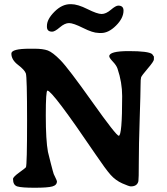

<svg xmlns="http://www.w3.org/2000/svg" viewBox="-20 -881 787 907"><path d="M458 -725.1H448.7L444.3 -725.6Q418.9 -725.6 372.6 -748.8Q326.2 -772 306.2 -772Q286.1 -772 262.5 -751.7Q238.8 -731.4 226.6 -731.4Q201.7 -731.4 201.7 -754.4V-758.8Q201.7 -790 237.3 -825.7Q272.9 -861.3 312 -861.3H316.4Q346.7 -861.3 393.1 -838.1Q439.5 -814.9 460 -814.9Q480.5 -814.9 503.7 -834.7Q526.9 -854.5 538.6 -854.5Q563.5 -854.5 563.5 -831.1Q563.5 -795.4 528.3 -760.3Q493.2 -725.1 458 -725.1ZM496.1 -615.2Q496.1 -639.6 588.4 -639.6Q680.7 -639.6 698.7 -625.5L707 -613.8V-600.1Q707 -591.3 678 -557.4Q648.9 -523.4 646.5 -515.6Q644 -507.8 644 -476.6Q644 -445.3 639.9 -319.6Q635.7 -193.8 635.7 -114.3Q635.7 -34.7 633.8 -25.4Q628.4 -0.5 598.1 -0.5Q589.8 -0.5 557.9 -14.6Q525.9 -28.8 502.4 -55.2Q479 -81.5 430.7 -152.8Q227.1 -453.1 204.1 -453.1Q196.3 -453.1 196.3 -335.7Q196.3 -218.3 206.5 -163.6Q207.5 -157.7 219.5 -111.3Q231.4 -64.9 233.9 -58.6L240.2 -45.4Q249 -27.3 249 -24.4Q249 -6.3 227.1 -0.2Q205.1 5.9 143.8 5.9Q82.5 5.9 62 -0.2Q41.5 -6.3 41.5 -35.6Q41.5 -44.9 71.3 -66.4Q101.1 -87.9 102.5 -90.8Q107.9 -102.5 107.9 -310.1Q107.9 -517.6 102.1 -534.2Q96.2 -550.8 64.9 -574.7Q33.7 -598.6 33.7 -627.9Q33.7 -650.9 121.1 -650.9H142.1Q182.6 -650.9 205.6 -642.6Q228.5 -634.3 265.1 -597.2Q301.8 -560.1 415.5 -399.9Q529.3 -239.7 541 -239.7Q557.1 -239.7 557.1 -427.2Q557.1 -491.7 535.2 -556.6Q530.3 -571.8 513.2 -589.8Q496.1 -607.9 496.1 -615.2Z"/></svg>

Font: Averia Serif Libre RX
Style: Bold
Weight: 700
Version: Version 1.002